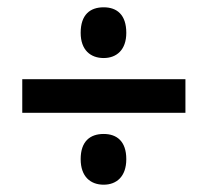

<svg xmlns="http://www.w3.org/2000/svg" viewBox="-20 -606 569 526"><path d="M264 -447C299 -447 326 -469 326 -516C326 -566 300 -586 264 -586C227 -586 201 -566 201 -516C201 -469 228 -447 264 -447ZM41 -297H488V-389H41ZM264 -100C299 -100 326 -122 326 -170C326 -219 300 -239 264 -239C227 -239 201 -219 201 -170C201 -122 228 -100 264 -100Z"/></svg>

Font: Noto Sans Kannada SemiCondensed SemiBold
Style: Regular
Weight: 600
Width: 4
Designer: Jelle Bosma - Monotype Design Team
Foundry: Monotype Imaging Inc.
Version: Version 2.005